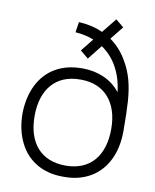

<svg xmlns="http://www.w3.org/2000/svg" viewBox="-88 -849 754 932"><g transform="rotate(10 289.0 -383.5)"><path d="M289.5 15H294C342.5 15 385 4 422 -17.5C496 -61 537.5 -145 537.5 -253.5C537.5 -314.5 536 -364 533.5 -402.5C527.5 -479 513 -534 483.5 -585.5C461.5 -626.5 432.5 -659.5 397 -684.5L449 -749.5L409.5 -782L351.5 -710C316 -726 276.5 -735 233 -737.5L225 -686C258.5 -683.5 288.5 -677 316 -666L266 -603.5L306 -570.5L362.5 -641.5C392 -621.5 416.5 -595.5 435.5 -563.5C457 -527 471 -484 476.5 -434.5C434 -490.5 364.5 -519 292 -519H289.5H287C237.5 -519 194 -508.5 157 -487C83 -444 41.5 -360 40 -252C40.5 -198.5 51 -151.5 71 -111C110.5 -30 187 15 285 15H289.5ZM289.5 -40C168 -40 100 -119 100 -252C100 -383.5 168.5 -464 287 -464H289.5H292C407.5 -464 477.5 -385 477.5 -253C477.5 -121.5 411 -40 289.5 -40Z"/></g></svg>

Font: Vela Sans Light
Style: Regular
Weight: 300
Designer: Principal design: Mikhail Sharanda - project Manrope.
Design modification: Ravid Balaliev
Foundry: Mikhail Sharanda
Version: Version 1.001